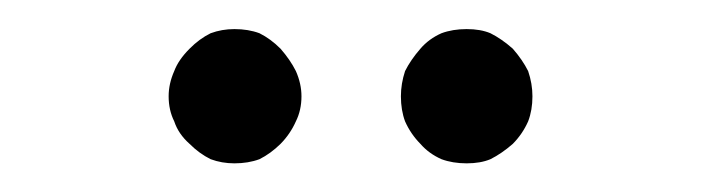

<svg xmlns="http://www.w3.org/2000/svg" viewBox="-20 -782 495 134"><path d="M97.7 -714.8Q97.7 -705.1 101.6 -697.3Q104.5 -688.5 112.3 -681.6Q119.1 -674.8 127 -670.9Q134.8 -668 143.6 -668Q153.3 -668 161.1 -670.9Q168.9 -674.8 175.8 -681.6Q182.6 -688.5 186.5 -697.3Q190.4 -705.1 190.4 -714.8Q190.4 -723.6 186.5 -732.4Q182.6 -740.2 175.8 -748Q168.9 -754.9 161.1 -758.8Q153.3 -761.7 143.6 -761.7Q134.8 -761.7 127 -758.8Q119.1 -754.9 112.3 -748Q104.5 -740.2 101.6 -732.4Q97.7 -723.6 97.7 -714.8ZM259.8 -714.8Q259.8 -705.1 262.7 -697.3Q266.6 -688.5 273.4 -681.6Q279.3 -674.8 288.1 -670.9Q295.9 -668 305.7 -668Q315.4 -668 322.3 -670.9Q330.1 -674.8 337.9 -681.6Q344.7 -688.5 348.6 -697.3Q351.6 -705.1 351.6 -714.8Q351.6 -723.6 348.6 -732.4Q344.7 -740.2 337.9 -748Q330.1 -754.9 322.3 -758.8Q315.4 -761.7 305.7 -761.7Q295.9 -761.7 288.1 -758.8Q279.3 -754.9 273.4 -748Q266.6 -740.2 262.7 -732.4Q259.8 -723.6 259.8 -714.8Z"/></svg>

Font: TextaAlt
Style: Regular
Weight: 400
Designer: Daniel Hernandez & Miguel Hernandez
Version: Version 1.005;com.myfonts.easy.latinotype.texta.alt-regular.